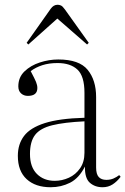

<svg xmlns="http://www.w3.org/2000/svg" viewBox="-20 -773 527 807"><path d="M193 14Q129 14 92 -20Q55 -54 55 -118Q55 -167 81 -201.5Q107 -236 168 -255.5Q229 -275 335 -278V-383Q335 -453 305.5 -480.5Q276 -508 222 -508Q186 -508 158 -499Q130 -490 109 -474Q126 -442 131.5 -428.5Q137 -415 137 -403Q137 -370 97 -370Q80 -370 68.5 -380.5Q57 -391 57 -410Q57 -448 83 -473Q109 -498 147.5 -510.5Q186 -523 225 -523Q313 -523 348.5 -479.5Q384 -436 384 -365V-69Q384 -41 395 -29Q406 -17 427 -17Q444 -17 457.5 -23Q471 -29 481 -37L487 -30Q472 -10 453.5 2Q435 14 411 14Q379 14 357.5 -5Q336 -24 337 -73Q312 -24 274.5 -5Q237 14 193 14ZM210 -13Q241 -13 269.5 -26Q298 -39 316.5 -65.5Q335 -92 335 -131V-263Q250 -259 199.5 -246.5Q149 -234 127.5 -206Q106 -178 106 -126Q106 -71 135 -42Q164 -13 210 -13ZM99 -586 92 -593 193 -736Q205 -753 222 -753Q229 -753 236 -750Q243 -747 253 -733L353 -593L346 -586L221 -695Z"/></svg>

Font: Display Extralight
Style: Regular
Weight: 200
Designer: Latin by Veronika Burian and Jose Scaglione. Greek by Irene Vlachou. Cyrillic by Vera Evstafieva.
Foundry: TypeTogether
Version: Version 3.002